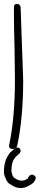

<svg xmlns="http://www.w3.org/2000/svg" viewBox="-23 -757 202 977"><path d="M48 -674Q48 -620 51 -513Q53 -371 53 -352Q53 -160 24 -21Q23 -20 23 -15Q23 1 41 1Q46 1 50 0L51 -1Q55 -4 59 -6Q63 -10 65 -17Q95 -160 95 -349Q95 -368 82 -719Q80 -737 63 -737Q48 -737 48 -722ZM-3 118Q-3 60 24 26Q25 23 29 19L50 0Q55 -2 59 -6Q64 -7 70 -6Q80 -2 81.5 7Q83 16 75 25L57 41Q55 43 53 46Q51 49 49 51Q35 73 35 113Q35 115 37 123Q38 126 39 129V131Q43 148 66 157.5Q89 167 107 158L119 151Q123 138 133 133Q143 128 154 138Q164 148 154 162L147 172Q140 180 120.5 190Q101 200 82 200Q55 200 29 180L25 177L31 182Q11 172 3 143V144L4 147Q-3 132 -3 118Z"/></svg>

Font: Neythal
Style: Regular
Weight: 400
Designer: Tharique Azeez
Foundry: Tharique Azeez
Version: Version 0.44